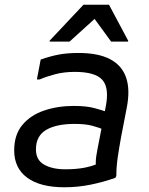

<svg xmlns="http://www.w3.org/2000/svg" viewBox="-20 -780 630 812"><path d="M252 12Q150 12 95 -28.5Q40 -69 40 -144Q40 -210 74.5 -251.5Q109 -293 166.5 -312.5Q224 -332 292 -332Q346 -332 380.5 -322.5Q415 -313 428 -308V-228Q401 -240 371 -248Q341 -256 296 -256Q218 -256 175 -230.5Q132 -205 132 -148Q132 -103 167 -83.5Q202 -64 256 -64Q301 -64 336 -70.5Q371 -77 404 -92L386 -62Q385 -77 385 -91Q385 -105 387 -119Q389 -133 392 -148L427 -328Q443 -408 413 -442Q383 -476 296 -476Q251 -476 213 -466Q175 -456 148 -444H136L152 -528Q191 -542 227.5 -549Q264 -556 312 -556Q396 -556 446 -529.5Q496 -503 513.5 -451.5Q531 -400 516 -324L492 -200Q484 -156 478 -115.5Q472 -75 472 -36L468 -28Q417 -10 363 1Q309 12 252 12ZM190 -604V-608L333 -760H441L522 -608V-604H450L380 -700L274 -604Z"/></svg>

Font: Kufam
Style: Italic
Weight: 400
Italic angle: -11°
Designer: Artur Schmal
Foundry: Original Type
Version: Version 1.301; ttfautohint (v1.8.3)